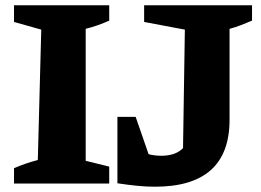

<svg xmlns="http://www.w3.org/2000/svg" viewBox="-20 -694 986 726"><path d="M33 0V-58Q56 -68 78 -75.5Q100 -83 123 -89L136 -582L33 -611V-674H393V-616Q373 -607 350.5 -599Q328 -591 304 -585V-86L393 -64V0ZM424 -1 440 -149Q483 -128 520.5 -116.5Q558 -105 588 -105Q613 -105 632 -110.5Q651 -116 665 -127.5Q679 -139 690 -157L671 -65L679 -582L525 -611V-674H933V-616Q914 -608 892.5 -599.5Q871 -591 848 -585V-241Q848 12 566 12Q533 12 498 8.5Q463 5 424 -1ZM424 -1V-252H493L580 -1Z"/></svg>

Font: Piazzolla Thin Black
Style: Regular
Weight: 900
Version: Version 2.005